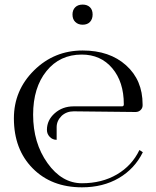

<svg xmlns="http://www.w3.org/2000/svg" viewBox="-20 -801 673 829"><path d="M336.9 -781.2Q356.4 -781.2 368.2 -770Q379.9 -758.8 379.9 -738.3Q379.9 -718.8 368.7 -706.5Q357.4 -694.3 336.9 -694.3Q317.4 -694.3 305.2 -706.1Q293 -717.8 293 -738.3Q293 -757.8 304.7 -769.5Q316.4 -781.2 336.9 -781.2ZM297.9 -320.3Q267.6 -320.3 246.1 -300.8Q224.6 -279.3 224.6 -252V-197.3Q207 -197.3 194.8 -210Q182.6 -222.7 182.6 -240.2Q182.6 -282.2 216.3 -312Q250 -341.8 297.9 -341.8H506.8Q514.6 -341.8 514.6 -350.6Q514.6 -447.3 464.8 -506.3Q415 -565.4 333 -565.4Q238.3 -565.4 180.7 -494.1Q123 -422.9 123 -305.7Q123 -183.6 185.1 -96.7Q247.1 -9.8 334 -9.8Q419.9 -9.8 484.9 -47.9Q549.8 -85.9 582 -153.3L596.7 -143.6Q561.5 -72.3 493.2 -32.2Q424.8 7.8 334 7.8Q202.1 7.8 121.1 -74.2Q40 -156.2 40 -290Q40 -411.1 127 -497.1Q213.9 -583 336.9 -583Q453.1 -583 524.4 -519Q595.7 -455.1 595.7 -350.6V-345.7Q595.7 -334 586.9 -325.7Q578.1 -317.4 565.4 -317.4Z"/></svg>

Font: FoglihtenNo07
Style: Regular
Weight: 500
Designer: gluk (gluksza@wp.pl)
Foundry: gluk (gluksza@wp.pl)
Version: Version 0.871